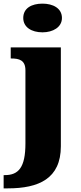

<svg xmlns="http://www.w3.org/2000/svg" viewBox="-46 -797 444 1057"><path d="M188 -619C245 -619 295 -647 295 -698C295 -752 245 -777 188 -777C128 -777 82 -752 82 -698C82 -647 128 -619 188 -619ZM-26 240H-3C167 240 289 187 289 8V-536H13V-475H17C59 -475 94 -466 94 -410V-7C94 126 55 167 -19 167H-26Z"/></svg>

Font: Noto Serif Gurmukhi Black
Style: Regular
Weight: 900
Designer: Vaibhav Singh and the Monotype Design Team
Foundry: Monotype Imaging Inc.
Version: Version 2.004